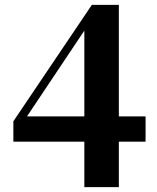

<svg xmlns="http://www.w3.org/2000/svg" viewBox="-20 -770 648 790"><path d="M327 -291V-644L91 -291ZM579 -187H469V0H327V-187H35V-271L358 -750H469V-291H579Z"/></svg>

Font: `n[OS CN Heavy
Style: <[WOS[P|ûg*[NI>           
Weight: 900
Designer: Ryoko NISHIZUKA ¬âXZm¬º[P (kana & ideographs); Frank Grie√ühammer (Latin, Greek & Cyrillic); Wenlong ZHANG _ e¬á¬ü¬ô (b
Foundry: Adobe Systems Incorporated
Version: Version 1.00 April 7, 2017, initial release